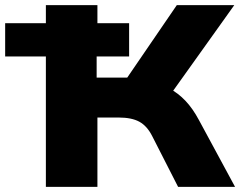

<svg xmlns="http://www.w3.org/2000/svg" viewBox="-26 -725 936 745"><path d="M152 0V-506H-6V-635H152V-705H352V-635H475V-506H349V-424H486L437 -379L660 -705H883L621 -338L553 -409Q596 -400 630.5 -382Q665 -364 693.5 -334Q722 -304 746 -259L886 0H665L565 -196Q545 -236 515 -252.5Q485 -269 434 -269H352V0Z"/></svg>

Font: Nunito Sans 10pt SemiExpanded Black
Style: Regular
Weight: 900
Width: 6
Designer: Vernon Adams
Foundry: Vernon Adams
Version: Version 3.101;gftools[0.9.27]